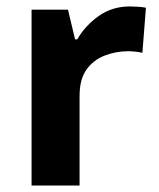

<svg xmlns="http://www.w3.org/2000/svg" viewBox="-20 -576 494 596"><path d="M383 -556Q394 -556 409 -555Q424 -554 433 -552L422 -412Q415 -414 401.5 -415.5Q388 -417 378 -417Q340 -417 305 -403.5Q270 -390 248.5 -360Q227 -330 227 -278V0H78V-546H191L213 -454H220Q244 -496 286 -526Q328 -556 383 -556Z"/></svg>

Font: Noto Sans Adlam Unjoined
Style: Regular
Weight: 400
Designer: Mark Jamra, Neil Patel
Foundry: JamraPatel LLC
Version: Version 3.001